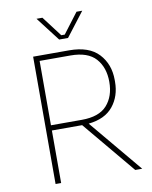

<svg xmlns="http://www.w3.org/2000/svg" viewBox="-100 -1014 862 1087"><g transform="rotate(-10 331.0 -470.0)"><path d="M292 -802 186 -940H220L308 -824H328L416 -940H449L343 -802ZM130 0V-732H337Q451 -732 506.5 -672.5Q562 -613 562 -522V-512Q562 -429 515.5 -371.5Q469 -314 374 -304L628 0H588L336 -302H162V0ZM339 -702H162V-332H339Q439 -332 484.5 -383Q530 -434 530 -517Q530 -600 484.5 -651Q439 -702 339 -702Z"/></g></svg>

Font: Sora Thin
Style: Regular
Weight: 32
Designer: Jonathan Barnbrook, Julián Moncada
Foundry: Barnbrook Fonts
Version: Version 2.000